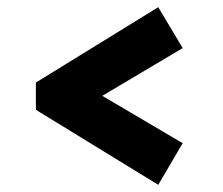

<svg xmlns="http://www.w3.org/2000/svg" viewBox="-20 -552 622 535"><path d="M421 -37 80 -246V-322L421 -532L489 -418L265 -285L489 -153Z"/></svg>

Font: Literata 18pt Black
Style: Regular
Weight: 900
Designer: Latin by Veronika Burian and Jose Scaglione. Greek by Irene Vlachou. Cyrillic by Vera Evstafieva.
Foundry: TypeTogether
Version: Version 3.103;gftools[0.9.29]